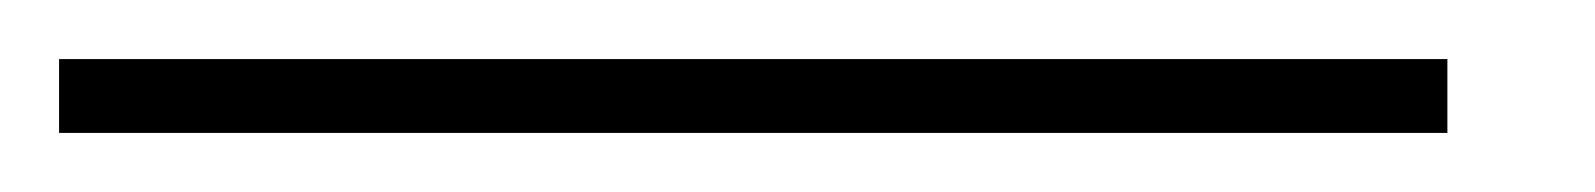

<svg xmlns="http://www.w3.org/2000/svg" viewBox="-20 -870 540 65"><path d="M0 -850V-825H470V-850Z"/></svg>

Font: Sprat Extended Thin
Style: Regular
Weight: 100
Width: 9
Designer: Ethan Nakache
Foundry: Collletttivo
Version: Version 2.000;Glyphs 3.2 (3217)